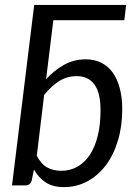

<svg xmlns="http://www.w3.org/2000/svg" viewBox="-20 -756 562 783"><path d="M29 0 119.5 -736H494.5L487 -673.5H197.5L168 -433Q202 -470 241.8 -492Q281.5 -514 330 -514Q364.5 -514 392.2 -500.5Q420 -487 439 -461Q458 -435 468.2 -397Q478.5 -359 478.5 -310.5Q478.5 -242 461.2 -183.8Q444 -125.5 412.5 -83.2Q381 -41 337.2 -17Q293.5 7 240.5 7Q195.5 7 166.8 -11.8Q138 -30.5 118.5 -64.5L109 -18.5Q102.5 0 84.5 0ZM293.5 -445.5Q253.5 -445.5 221.5 -425.5Q189.5 -405.5 160 -368.5L130 -121Q147.5 -87 172.2 -73.2Q197 -59.5 229.5 -59.5Q266 -59.5 295.8 -76.2Q325.5 -93 346.5 -124.8Q367.5 -156.5 378.8 -202.5Q390 -248.5 390 -307Q390 -378 364.8 -411.8Q339.5 -445.5 293.5 -445.5Z"/></svg>

Font: Lato
Style: Italic
Weight: 400
Italic angle: -7°
Designer: Lukasz Dziedzic
Foundry: tyPoland Lukasz Dziedzic
Version: Version 2.007; 2014-02-27